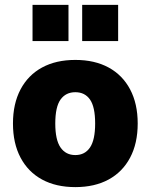

<svg xmlns="http://www.w3.org/2000/svg" viewBox="-20 -754 615 785"><path d="M288 11Q209 11 152 -20Q95 -51 64 -109.5Q33 -168 33 -249Q33 -330 64 -388.5Q95 -447 152 -478Q209 -509 288 -509Q367 -509 424 -478Q481 -447 512 -388.5Q543 -330 543 -249Q543 -168 512 -109.5Q481 -51 424 -20Q367 11 288 11ZM288 -120Q327 -120 348 -151Q369 -182 369 -249Q369 -317 348 -347Q327 -377 288 -377Q249 -377 227.5 -347Q206 -317 206 -249Q206 -182 227.5 -151Q249 -120 288 -120ZM316 -586V-734H463V-586ZM113 -586V-734H260V-586Z"/></svg>

Font: Nunito Sans 10pt SemiCondensed Black
Style: Regular
Weight: 900
Width: 4
Designer: Vernon Adams
Foundry: Vernon Adams
Version: Version 3.101;gftools[0.9.27]